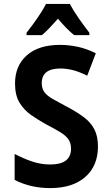

<svg xmlns="http://www.w3.org/2000/svg" viewBox="-20 -954 570 984"><path d="M237 10Q189 10 143.5 0Q98 -10 55 -32V-165Q103 -140 147 -125.5Q191 -111 238 -111Q344 -111 344 -192Q344 -222 329.5 -241.5Q315 -261 286.5 -278Q258 -295 216 -317Q176 -339 139.5 -364.5Q103 -390 80 -428Q57 -466 57 -526Q57 -617 117.5 -670.5Q178 -724 288 -724Q331 -724 377 -714.5Q423 -705 471 -681L427 -566Q385 -587 352 -595Q319 -603 290 -603Q194 -603 194 -528Q194 -499 208.5 -480.5Q223 -462 251.5 -446Q280 -430 323 -407Q374 -380 409.5 -353.5Q445 -327 463.5 -291.5Q482 -256 482 -203Q482 -104 417 -47Q352 10 237 10ZM116 -786Q132 -806 151.5 -833Q171 -860 188.5 -887Q206 -914 216 -934H338Q355 -901 383 -861Q411 -821 438 -786V-774H360Q340 -790 319.5 -811Q299 -832 277 -858Q254 -832 233 -810Q212 -788 195 -774H116Z"/></svg>

Font: Noto Sans Mono Condensed
Style: Bold
Weight: 700
Width: 3
Designer: Monotype Design Team
Foundry: Monotype Imaging Inc.
Version: Version 2.014